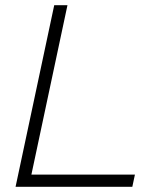

<svg xmlns="http://www.w3.org/2000/svg" viewBox="-20 -720 623 740"><path d="M40 0 189 -700H240L101 -47H500L490 0Z"/></svg>

Font: Red Hat Text
Style: Italic
Weight: 300
Italic angle: -12°
Designer: Pentagram, MCKL
Foundry: Pentagram, MCKL
Version: Version 1.023